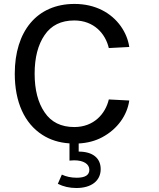

<svg xmlns="http://www.w3.org/2000/svg" viewBox="-20 -711 791 958"><path d="M152.8 -343.3C152.8 -423.3 169.4 -487.8 202.6 -536.1C235.4 -584.5 284.7 -608.9 350.6 -608.9C448.7 -608.9 506.3 -543 522.9 -471.2L625 -476.6C619.6 -513.2 605.5 -547.9 582.5 -580.6C535.6 -646 457 -691.4 351.6 -691.4C164.1 -691.4 53.7 -554.7 53.7 -343.3C53.7 -202.1 102.1 -95.2 191.4 -38.1C230 -13.2 274.9 1 326.7 4.4V90.3C334.5 89.4 342.3 88.9 350.1 88.9C397 88.9 425.8 107.4 425.8 136.2C425.8 162.6 404.8 175.8 362.8 175.8C335 175.8 310.1 170.4 288.6 160.2L268.6 206.1C296.4 220.2 327.1 227.1 361.3 227.1C435.5 227.1 482.4 191.4 482.4 132.8C482.4 77.6 442.4 45.4 372.6 45.4V4.9C416.5 2.4 455.6 -7.8 489.3 -25.9C566.9 -66.9 614.7 -136.7 625 -209.5L522.9 -214.8C506.3 -143.6 448.7 -77.1 350.6 -77.1C284.7 -77.1 235.4 -101.6 202.6 -150.4C169.4 -198.7 152.8 -263.2 152.8 -343.3Z"/></svg>

Font: Estedad Medium
Style: Regular
Weight: 500
Designer: Amin Abedi
Version: Version 7.3